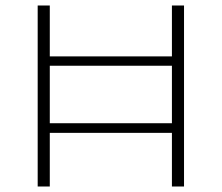

<svg xmlns="http://www.w3.org/2000/svg" viewBox="-20 -678 806 698"><path d="M605 0V-658H649V0ZM117 0V-658H161V0ZM134 -195V-230H634V-195ZM134 -439V-473H634V-439Z"/></svg>

Font: Ysabeau Office ExtraLight
Style: Regular
Weight: 250
Designer: Christian Thalmann (Catharsis Fonts)
Version: Version 2.001;gftools[0.9.30]; featfreeze: tnum,lnum,ss02